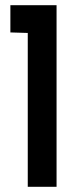

<svg xmlns="http://www.w3.org/2000/svg" viewBox="-20 -720 280 740"><path d="M20 -595 87 -593V0H198V-700H20Z"/></svg>

Font: Advent Pro
Style: Bold
Weight: 700
Designer: VivaRado, Andreas Kalpakidis
Foundry: VivaRado, Andreas Kalpakidis
Version: Version 3.000